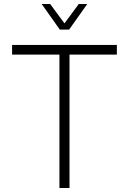

<svg xmlns="http://www.w3.org/2000/svg" viewBox="-20 -933 640 953"><path d="M275 0V-662H40V-710H560V-662H325V0ZM187 -913H229L300 -817L371 -913H413L323 -786H277Z"/></svg>

Font: Geist Mono UltraLight
Style: Regular
Weight: 200
Monospace: yes
Designer: Basement.studio, Andrés Briganti, Mateo Zaragoza
Foundry: Basement.studio, Vercel, Andrés Briganti, Guido Ferreyra, Mateo Zaragoza
Version: Version 1.400; ttfautohint (v1.8.4.7-5d5b)